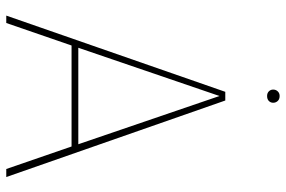

<svg xmlns="http://www.w3.org/2000/svg" viewBox="-166 -724 890 597"><g transform="rotate(90 278.5 -425.0)"><path d="M435 -203H121L51 0H28L265 -681H292L530 0H505ZM428 -224 278 -663 128 -224ZM299 -830Q299 -822 293.5 -816.5Q288 -811 278 -811Q269 -811 263.5 -816.5Q258 -822 258 -830Q258 -838 263.5 -844Q269 -850 278 -850Q288 -850 293.5 -844Q299 -838 299 -830Z"/></g></svg>

Font: Fira Sans Thin
Style: Regular
Weight: 100
Designer: bBox Type GmbH & Carrois Corporate GbR & Edenspiekermann AG
Foundry: bBox Type GmbH & Carrois Corporate GbR & Edenspiekermann AG
Version: Version 4.301